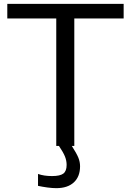

<svg xmlns="http://www.w3.org/2000/svg" viewBox="-20 -760 681 1000"><path d="M273 -664H18V-740H624V-664H367V0H354Q379 39 388 61Q397 83 397 106Q397 160 364.5 190Q332 220 273 220Q253 220 227 216.5Q201 213 178 208V146Q209 157 251 157Q293 157 310 144Q327 131 327 99Q327 77 318.5 55.5Q310 34 287 0H273Z"/></svg>

Font: Encode Sans Wide
Style: Regular
Weight: 400
Designer: Pablo Impallari, Andres Torresi
Foundry: Pablo Impallari, Andres Torresi
Version: Version 1.000; ttfautohint (v1.00) -l 8 -r 50 -G 200 -x 14 -